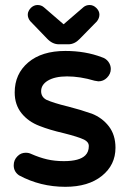

<svg xmlns="http://www.w3.org/2000/svg" viewBox="-20 -719 509 759"><path d="M55.2 -25.9Q34.2 -40.5 34.2 -65.4Q34.2 -86.9 49.3 -101.6Q62.5 -115.2 82 -115.2Q93.8 -115.2 103.5 -110.4Q135.7 -96.2 166 -89.1Q196.3 -82 232.4 -82Q294.4 -82 317.4 -105Q331.1 -118.7 331.1 -141.6Q331.1 -157.7 312.5 -167Q289.1 -178.2 232.4 -192.4Q175.3 -205.6 136.2 -221.2Q92.3 -237.8 65.4 -271Q38.1 -304.7 38.1 -353.5Q38.1 -426.8 91.6 -472.2Q145 -517.6 238.3 -517.6Q317.9 -517.6 382.8 -492.7Q398.9 -487.8 408.4 -474.9Q418 -461.9 418 -446.3Q418 -426.8 402.8 -411.6Q388.7 -397.5 369.1 -397.5H368.7L354 -399.9Q296.4 -417 245.1 -417Q196.8 -417 168.5 -399.9Q142.6 -383.8 142.6 -358.4Q142.6 -335.4 164.1 -324.2Q191.4 -312 247.1 -298.3H247.6Q300.3 -284.7 341.8 -270H342.3Q384.3 -253.4 410.4 -219.5Q436.5 -185.5 436.5 -134.8Q436.5 -66.9 382.8 -23.7Q329.1 19.5 238.3 19.5Q139.2 19.5 55.2 -25.9ZM91.3 -670.9Q94.2 -679.7 101.6 -687.5Q113.8 -699.2 128.4 -699.2Q143.1 -699.2 153.3 -690.4L231.4 -623L309.6 -690.4Q319.8 -699.2 334.5 -699.2Q349.1 -699.2 361.1 -687.3Q373 -675.3 373 -661.4Q373 -647.5 363.3 -634.8Q294.9 -564.5 294.4 -564.5Q274.4 -543.9 250 -543.9H212.9Q187.5 -543.9 166.5 -565.9L99.6 -635.3Q94.7 -641.1 92.3 -647.7Q89.8 -654.3 89.8 -660.2Q89.8 -666 91.3 -670.9Z"/></svg>

Font: YuPearl-SemiBold
Style: SemiBold
Weight: 600
Designer: Max Yao
Foundry: Max-Everyday
Version: Version 1.011; ttfautohint (v1.8.3)